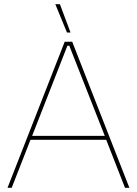

<svg xmlns="http://www.w3.org/2000/svg" viewBox="-20 -900 656 920"><path d="M16 0H36L126 -230H489L579 0H600L326 -700H290ZM134 -249 303 -681H312L482 -249ZM301 -744H318L267 -880H245Z"/></svg>

Font: Fixel Variable
Style: Regular
Weight: 100
Width: 3
Designer: AlfaBravo + MacPaw
Foundry: Kyrylo Tkachov, Marchela Mozhyna, Serhii Makarenko, Maria Weinstein, Zakhar Kryvoshyya
Version: Version 1.211